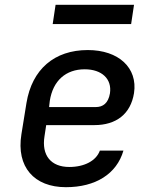

<svg xmlns="http://www.w3.org/2000/svg" viewBox="-20 -768 640 798"><path d="M199 -668H525L537 -748H211ZM254 10C377 10 465 -45 493 -142H395C380 -100 331 -74 268 -74C192 -74 152 -122 165 -202L172 -248H372C463 -248 523 -294 537 -381C553 -486 473 -560 345 -560C206 -560 113 -480 90 -340L69 -210C47 -74 122 10 254 10ZM184 -323 187 -349C200 -433 254 -480 332 -480C403 -480 446 -440 437 -380C430 -339 408 -323 378 -323Z"/></svg>

Font: JetBrains Mono Medium
Style: Italic
Weight: 436
Italic angle: -9°
Monospace: yes
Designer: Philipp Nurullin, Konstantin Bulenkov
Foundry: JetBrains
Version: Version 2.305